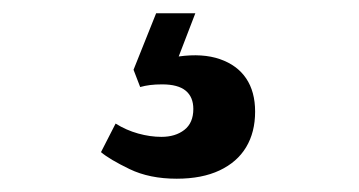

<svg xmlns="http://www.w3.org/2000/svg" viewBox="-20 -32 540 289"><path d="M246 237Q205 237 175 222.5Q145 208 132 197L154 154Q170 164 188 169Q206 174 223 174Q244 174 257.5 163.5Q271 153 271 132Q271 114 259.5 104.5Q248 95 224 95Q214 95 206 96Q198 97 191 99L181 73L215 -12H274L249 53Q285 48 311 57Q337 66 350.5 86Q364 106 364 136Q364 167 350.5 189.5Q337 212 310.5 224.5Q284 237 246 237Z"/></svg>

Font: Literata 18pt SemiBold
Style: Regular
Weight: 600
Designer: Latin by Veronika Burian and Jose Scaglione. Greek by Irene Vlachou. Cyrillic by Vera Evstafieva.
Foundry: TypeTogether
Version: Version 3.103;gftools[0.9.29]